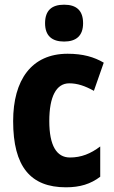

<svg xmlns="http://www.w3.org/2000/svg" viewBox="-20 -881 487 818"><path d="M253 -861C201 -861 172 -837 172 -782C172 -728 202 -704 253 -704C304 -704 334 -728 334 -782C334 -836 306 -861 253 -861ZM261 -83C321 -83 366 -97 407 -128V-257C366 -226 326 -210 278 -210C221 -210 190 -261 190 -365C190 -470 220 -526 275 -526C310 -526 342 -515 380 -494L422 -614C381 -638 334 -652 268 -652C114 -652 36 -540 36 -365C36 -171 110 -83 261 -83Z"/></svg>

Font: Noto Sans Kannada UI Condensed ExtraBold
Style: Regular
Weight: 800
Width: 3
Designer: Jelle Bosma - Monotype Design Team
Foundry: Monotype Imaging Inc.
Version: Version 2.005